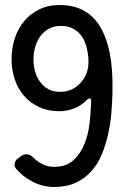

<svg xmlns="http://www.w3.org/2000/svg" viewBox="-20 -732 517 763"><path d="M195 11Q143 11 99 -16Q84 -24 71 -35Q58 -46 47 -58Q36 -69 38 -81.5Q40 -94 52 -103L64 -112Q74 -119 85 -119Q99 -119 111 -107Q128 -90 149 -79.5Q170 -69 195 -69Q243 -69 271.5 -95Q300 -121 315.5 -159.5Q331 -198 336 -242.5Q341 -287 342 -323Q344 -341 337 -341Q331 -341 321 -331Q301 -311 273 -300.5Q245 -290 216 -290Q171 -290 135.5 -306.5Q100 -323 76 -350.5Q52 -378 39 -415.5Q26 -453 26 -495Q26 -539 38.5 -578.5Q51 -618 75.5 -647.5Q100 -677 135.5 -694.5Q171 -712 217 -712Q261 -712 293.5 -699Q326 -686 349.5 -662.5Q373 -639 388.5 -606.5Q404 -574 413 -535Q421 -501 424.5 -458.5Q428 -416 427 -364Q426 -325 422.5 -282.5Q419 -240 409.5 -198Q400 -156 384.5 -118.5Q369 -81 343.5 -52Q318 -23 281.5 -6Q245 11 195 11ZM218 -367Q270 -367 303 -406Q336 -443 331 -502Q329 -527 322.5 -550Q316 -573 303 -590.5Q290 -608 270 -618.5Q250 -629 222 -629Q194 -629 173.5 -617.5Q153 -606 139.5 -587Q126 -568 119.5 -544Q113 -520 113 -495Q113 -471 119.5 -448Q126 -425 139 -407Q152 -389 171.5 -378Q191 -367 218 -367Z"/></svg>

Font: Higure Gothic Medium
Style: Regular
Weight: 500
Designer: Yoshimichi Ohira
Foundry: Positype
Version: Version 1.000